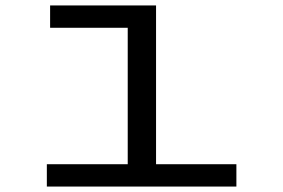

<svg xmlns="http://www.w3.org/2000/svg" viewBox="-20 -685 1040 705"><path d="M152 0V-82H449V-583H164V-665H553V-82H848V0Z"/></svg>

Font: Inconsolata UltraExpanded Medium
Style: Regular
Weight: 500
Width: 9
Monospace: yes
Designer: Raph Levien, Cyreal, Brenton Simpson
Foundry: Raph Levien, Cyreal, Google
Version: Version 3.001; ttfautohint (v1.8.2.53-6de2)